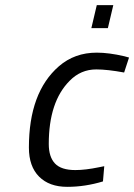

<svg xmlns="http://www.w3.org/2000/svg" viewBox="-20 -714 520 744"><path d="M355 -510Q402 -510 462 -496L480 -491L461 -433Q396 -445 353 -445Q293 -445 250 -401Q169 -320 169 -156Q169 -106 193 -80.5Q217 -55 272 -55Q311 -55 364 -66L384 -70L379 -11Q310 10 240.5 10Q171 10 131.5 -29.5Q92 -69 92 -142Q92 -356 208 -457Q269 -510 355 -510ZM334 -605 355 -694H419L398 -605Z"/></svg>

Font: TitilliumWebItalic
Style: Italic
Weight: 400
Italic angle: -13°
Version: Version 1.001;PS 57.000;hotconv 1.0.70;makeotf.lib2.5.55311